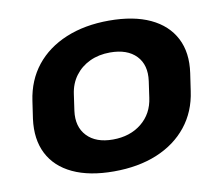

<svg xmlns="http://www.w3.org/2000/svg" viewBox="-66 -630 837 720"><g transform="rotate(-10 352.0 -270.0)"><path d="M312.6 10.1Q219.6 10.1 156.5 -19.5Q93.4 -49.1 65.2 -104.5Q37 -159.9 47.1 -236.6L56.9 -303.4Q67.9 -380.1 111.6 -435.3Q155.4 -490.4 227.3 -520.3Q299.1 -550.1 391.6 -550.1Q485.1 -550.1 548.3 -520.5Q611.4 -490.9 640.1 -435.5Q668.7 -380.1 657.7 -303.4L647.9 -236.6Q637.3 -159.9 593.1 -104.5Q548.9 -49.1 477.5 -19.5Q406.1 10.1 312.6 10.1ZM329.4 -108.3Q394.8 -108.3 438.7 -143.7Q482.6 -179.2 490.6 -239.2L499.4 -300.8Q507.8 -361.3 474.1 -396.5Q440.3 -431.7 374.9 -431.7Q331.8 -431.7 297.5 -415.6Q263.3 -399.5 241.5 -370.2Q219.7 -341 214.2 -300.8L205.4 -239.2Q197.5 -179.7 231.2 -144Q264.9 -108.3 329.4 -108.3Z"/></g></svg>

Font: Pathway Extreme 8pt Thin
Style: Italic
Weight: 100
Italic angle: -8°
Designer: Eduardo Rodriguez Tunni
Foundry: Eduardo Rodriguez Tunni
Version: Version 1.000